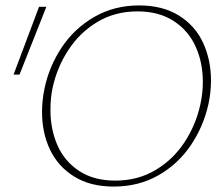

<svg xmlns="http://www.w3.org/2000/svg" viewBox="-20 -683 827 708"><path d="M135 -270Q135 -313 144 -356Q161 -438 207.5 -508Q254 -578 327.5 -620.5Q401 -663 493 -663Q580 -663 640 -625.5Q700 -588 729 -525Q758 -462 758 -386Q758 -343 749 -301Q731 -218 684 -148Q637 -78 564 -36.5Q491 5 399 5Q313 5 253.5 -32Q194 -69 164.5 -131Q135 -193 135 -270ZM719 -299Q728 -340 728 -381Q728 -452 701.5 -511Q675 -570 620.5 -605.5Q566 -641 487 -641Q404 -641 339 -602Q274 -563 232 -498.5Q190 -434 174 -359Q166 -323 166 -278Q166 -206 192 -147Q218 -88 272 -52.5Q326 -17 405 -17Q488 -17 553.5 -56Q619 -95 661 -159.5Q703 -224 719 -299ZM30 -408 124 -658H151L52 -408Z"/></svg>

Font: Ysabeau Extralight
Style: Italic
Weight: 200
Italic angle: -12°
Designer: Christian Thalmann (Catharsis Fonts)
Version: Version 0.003